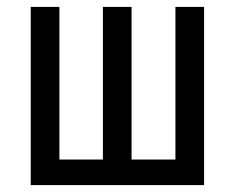

<svg xmlns="http://www.w3.org/2000/svg" viewBox="-20 -536 680 556"><path d="M69 -516H152V-74H278V-516H361V-74H488V-516H571V0H69Z"/></svg>

Font: Writer
Style: Regular
Weight: 400
Monospace: yes
Designer: Mike Abbink, Paul van der Laan, Pieter van Rosmalen
Foundry: Bold Monday
Version: Version 2.001 2020